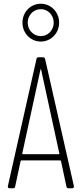

<svg xmlns="http://www.w3.org/2000/svg" viewBox="-20 -1006 436 1026"><path d="M198 -784C253 -784 296 -829 296 -885C296 -941 253 -986 198 -986C143 -986 100 -941 100 -885C100 -829 143 -784 198 -784ZM198 -957C236 -957 267 -926 267 -885C267 -844 236 -813 198 -813C160 -813 128 -844 128 -885C128 -926 160 -957 198 -957ZM346 0H366C372 0 375 -4 375 -9C375 -10 375 -10 375 -11L221 -691C220 -696 216 -700 210 -700H186C180 -700 176 -697 175 -691L22 -11C21 -5 24 0 31 0H50C56 0 60 -3 61 -9L90 -145C90 -147 93 -149 95 -149H301C303 -149 306 -147 306 -145L335 -9C336 -3 340 0 346 0ZM99 -186 196 -633C197 -637 199 -637 200 -633L297 -186C298 -184 296 -182 294 -182H102C100 -182 98 -184 99 -186Z"/></svg>

Font: Barlow Condensed ExtraLight
Style: Regular
Weight: 275
Width: 3
Designer: Jeremy Tribby
Foundry: Tribby Type
Version: Version 1.422;hotconv 1.0.109;makeotfexe 2.5.65596